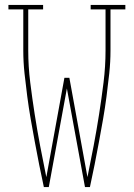

<svg xmlns="http://www.w3.org/2000/svg" viewBox="-20 -755 540 775"><path d="M157 0Q147 -45 138 -91Q129 -137 120.5 -182.5Q112 -228 104 -274Q96 -320 90 -366Q84 -412 79 -458.5Q74 -505 74 -551V-717H14V-735H154V-717H94V-551Q94 -487 102 -422.5Q110 -358 120 -294Q130 -230 142 -166.5Q154 -103 167 -40L240 -441H260L333 -40Q346 -103 358 -166.5Q370 -230 380 -294Q390 -358 398 -422.5Q406 -487 406 -551V-717H346V-735H486V-717H426V-551Q426 -505 421 -458.5Q416 -412 410 -366Q404 -320 396 -274Q388 -228 379.5 -182.5Q371 -137 362 -91Q353 -45 343 0H323L250 -398L177 0Z"/></svg>

Font: Iosevka Curly Slab Thin
Style: Regular
Weight: 100
Monospace: yes
Designer: Belleve Invis
Foundry: Belleve Invis
Version: Version 22.1.2; ttfautohint (v1.8.4)